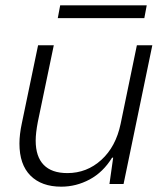

<svg xmlns="http://www.w3.org/2000/svg" viewBox="-20 -691 619 721"><path d="M53 -152Q53 -186 62 -228L123 -521H182L122 -233Q114 -191 114 -163Q114 -103 144 -72Q174 -41 233 -41Q306 -41 360.5 -90.5Q415 -140 433 -226L494 -521H552L444 0H391L405 -99H401Q367 -44 316.5 -17Q266 10 210 10Q136 10 94.5 -31.5Q53 -73 53 -152ZM206 -671H531L522 -623H197Z"/></svg>

Font: Mona Sans Light
Style: Italic
Weight: 300
Italic angle: -11.7°
Designer: Deni Anggara
Foundry: GitHub
Version: Version 2.000